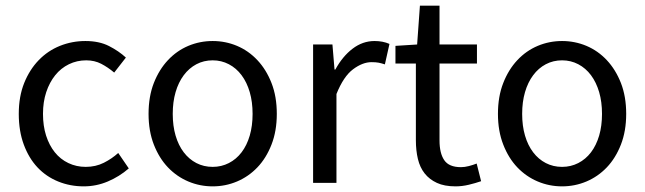

<svg xmlns="http://www.w3.org/2000/svg" viewBox="-20 -642 2264 674"><path d="M45.9 -242.2Q45.9 -303.2 64.9 -350.6Q84 -397.9 116 -430.9Q147.9 -463.9 190.4 -481Q232.9 -498 279.8 -498Q328.1 -498 362.5 -480.5Q397 -462.9 421.9 -439.9L380.9 -387.2Q358.9 -405.8 335.4 -418Q312 -430.2 282.7 -430.2Q250 -430.2 221.9 -416.5Q193.8 -402.8 173.8 -377.9Q153.8 -353 142.3 -318.6Q130.9 -284.2 130.9 -242.2Q130.9 -200.2 141.8 -166Q152.8 -131.8 172.4 -107.4Q191.9 -83 220 -69.6Q248 -56.2 280.8 -56.2Q315.9 -56.2 344.5 -70.6Q373 -85 395 -105L432.1 -50.8Q398.9 -22 358.4 -4.9Q317.9 12.2 273.9 12.2Q226.1 12.2 184.1 -4.9Q142.1 -22 111.6 -54.4Q81.1 -86.9 63.5 -134.5Q45.9 -182.1 45.9 -242.2Z M501.5 -242.2Q501.5 -303.2 520 -350.6Q538.6 -397.9 569.6 -430.9Q600.6 -463.9 641.1 -481Q681.6 -498 726.6 -498Q771.5 -498 812 -481Q852.5 -463.9 883.5 -430.9Q914.6 -397.9 933.1 -350.6Q951.7 -303.2 951.7 -242.2Q951.7 -182.1 933.1 -134.5Q914.6 -86.9 883.5 -54.4Q852.5 -22 812 -4.9Q771.5 12.2 726.6 12.2Q681.6 12.2 641.1 -4.9Q600.6 -22 569.6 -54.4Q538.6 -86.9 520 -134.5Q501.5 -182.1 501.5 -242.2ZM586.4 -242.2Q586.4 -200.2 596.4 -166Q606.4 -131.8 625 -107.4Q643.6 -83 669.4 -69.6Q695.3 -56.2 726.6 -56.2Q757.3 -56.2 783.4 -69.6Q809.6 -83 828.1 -107.4Q846.7 -131.8 856.7 -166Q866.7 -200.2 866.7 -242.2Q866.7 -284.2 856.7 -318.6Q846.7 -353 828.1 -377.9Q809.6 -402.8 783.4 -416.5Q757.3 -430.2 726.6 -430.2Q695.3 -430.2 669.4 -416.5Q643.6 -402.8 625 -377.9Q606.4 -353 596.4 -318.6Q586.4 -284.2 586.4 -242.2Z M1079.1 -485.8H1147L1154.3 -397.9H1157.2Q1182.1 -443.8 1217.5 -470.9Q1252.9 -498 1294.9 -498Q1324.2 -498 1347.2 -487.8L1331.1 -416Q1319.3 -419.9 1309.3 -421.9Q1299.3 -423.8 1284.2 -423.8Q1252.9 -423.8 1219.5 -398.9Q1186 -374 1161.1 -312V0H1079.1Z M1439.9 -418.9H1368.2V-481L1444.3 -485.8L1454.1 -622.1H1522.9V-485.8H1654.3V-418.9H1522.9V-148.9Q1522.9 -104 1539.6 -79.6Q1556.2 -55.2 1598.1 -55.2Q1611.3 -55.2 1626.2 -59.1Q1641.1 -63 1653.3 -67.9L1668.9 -5.9Q1648.9 1 1625.5 6.6Q1602.1 12.2 1579.1 12.2Q1540 12.2 1513.7 0Q1487.3 -12.2 1470.7 -33.2Q1454.1 -54.2 1447 -84Q1439.9 -113.8 1439.9 -149.9Z M1728 -242.2Q1728 -303.2 1746.6 -350.6Q1765.1 -397.9 1796.1 -430.9Q1827.1 -463.9 1867.7 -481Q1908.2 -498 1953.1 -498Q1998 -498 2038.6 -481Q2079.1 -463.9 2110.1 -430.9Q2141.1 -397.9 2159.7 -350.6Q2178.2 -303.2 2178.2 -242.2Q2178.2 -182.1 2159.7 -134.5Q2141.1 -86.9 2110.1 -54.4Q2079.1 -22 2038.6 -4.9Q1998 12.2 1953.1 12.2Q1908.2 12.2 1867.7 -4.9Q1827.1 -22 1796.1 -54.4Q1765.1 -86.9 1746.6 -134.5Q1728 -182.1 1728 -242.2ZM1813 -242.2Q1813 -200.2 1823 -166Q1833 -131.8 1851.6 -107.4Q1870.1 -83 1896 -69.6Q1921.9 -56.2 1953.1 -56.2Q1983.9 -56.2 2010 -69.6Q2036.1 -83 2054.7 -107.4Q2073.2 -131.8 2083.3 -166Q2093.3 -200.2 2093.3 -242.2Q2093.3 -284.2 2083.3 -318.6Q2073.2 -353 2054.7 -377.9Q2036.1 -402.8 2010 -416.5Q1983.9 -430.2 1953.1 -430.2Q1921.9 -430.2 1896 -416.5Q1870.1 -402.8 1851.6 -377.9Q1833 -353 1823 -318.6Q1813 -284.2 1813 -242.2Z"/></svg>

Font: Pyidaungsu Numbers
Style: Regular
Weight: 400
Designer: Sun Tun
Foundry: MCF
Version: Version 2.053; ttfautohint (v1.8.2)